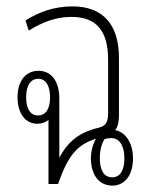

<svg xmlns="http://www.w3.org/2000/svg" viewBox="-20 -577 465 602"><path d="M397 -81C397 -124 377 -162 341 -169C350 -179 353 -197 353 -215V-395C353 -501 302 -557 207 -557C148 -557 100 -538 60 -513L70 -481C110 -506 153 -524 204 -524C281 -524 319 -482 319 -389V-224C319 -195 313 -183 291 -177C244 -166 199 -145 167 -84H166V-268C166 -322 141 -355 101 -355C60 -355 35 -323 35 -272C35 -221 60 -189 97 -189C111 -189 122 -193 132 -201V0H162C192 -85 219 -123 281 -142C271 -125 265 -102 265 -81C265 -27 292 5 332 5C371 5 397 -27 397 -81ZM99 -215C76 -215 62 -235 62 -272C62 -309 76 -330 100 -330C123 -330 137 -309 137 -272C137 -235 123 -215 99 -215ZM332 -21C306 -21 293 -43 293 -81C293 -104 298 -126 308 -141C314 -143 321 -144 329 -144C357 -144 370 -116 370 -81C370 -42 356 -21 332 -21Z"/></svg>

Font: Noto Sans Thai Looped ExtraCondensed ExtraLight
Style: Regular
Weight: 200
Width: 2
Designer: Sasikarn Vongin, Ben Mitchell
Foundry: The Fontpad Ltd
Version: Version 1.001